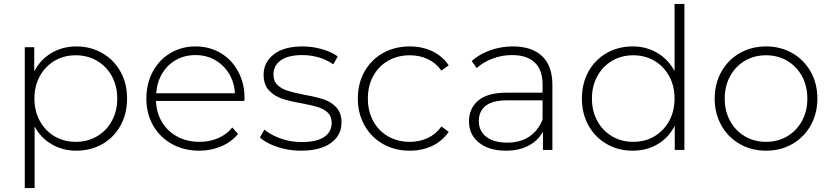

<svg xmlns="http://www.w3.org/2000/svg" viewBox="-20 -762 4224 976"><path d="M156 -119V194H106V-522H154V-399Q185 -459 241.5 -492.5Q298 -526 368 -526Q441 -526 500 -492Q559 -458 592.5 -398Q626 -338 626 -261Q626 -184 592.5 -123.5Q559 -63 500 -29.5Q441 4 368 4Q299 4 243 -28.5Q187 -61 156 -119ZM576 -261Q576 -325 548.5 -375Q521 -425 473 -453Q425 -481 365 -481Q305 -481 257.5 -453Q210 -425 182.5 -375Q155 -325 155 -261Q155 -197 182.5 -147Q210 -97 257.5 -69Q305 -41 365 -41Q425 -41 473 -69Q521 -97 548.5 -147Q576 -197 576 -261Z M724 -261Q724 -337 756.5 -397.5Q789 -458 846 -492Q903 -526 974 -526Q1045 -526 1101.5 -492.5Q1158 -459 1190.5 -399Q1223 -339 1223 -263L1222 -249H773Q775 -188 804 -140.5Q833 -93 882.5 -67Q932 -41 994 -41Q1045 -41 1088.5 -59.5Q1132 -78 1161 -114L1190 -81Q1156 -40 1104.5 -18Q1053 4 993 4Q915 4 854 -30Q793 -64 758.5 -124Q724 -184 724 -261ZM1174 -288Q1171 -344 1144 -388Q1117 -432 1073 -457Q1029 -482 974 -482Q919 -482 875 -457.5Q831 -433 804.5 -388.5Q778 -344 774 -288Z M1301 -63 1324 -103Q1356 -76 1406.5 -58Q1457 -40 1512 -40Q1591 -40 1628.5 -66Q1666 -92 1666 -138Q1666 -171 1645.5 -190Q1625 -209 1595 -218Q1565 -227 1512 -237Q1450 -248 1412 -261Q1374 -274 1347 -303Q1320 -332 1320 -383Q1320 -445 1371.5 -485.5Q1423 -526 1518 -526Q1568 -526 1617 -512Q1666 -498 1697 -475L1674 -435Q1642 -458 1601 -470Q1560 -482 1517 -482Q1444 -482 1407 -455Q1370 -428 1370 -384Q1370 -349 1391 -329.5Q1412 -310 1442.5 -300.5Q1473 -291 1528 -280Q1589 -269 1626.5 -256.5Q1664 -244 1690 -216Q1716 -188 1716 -139Q1716 -74 1662 -35Q1608 4 1510 4Q1447 4 1390 -15Q1333 -34 1301 -63Z M1799 -261Q1799 -338 1833 -398.5Q1867 -459 1927 -492.5Q1987 -526 2063 -526Q2126 -526 2177.5 -501.5Q2229 -477 2261 -430L2224 -403Q2196 -442 2154.5 -461.5Q2113 -481 2063 -481Q2002 -481 1953.5 -453.5Q1905 -426 1877.5 -376Q1850 -326 1850 -261Q1850 -196 1877.5 -146Q1905 -96 1953.5 -68.5Q2002 -41 2063 -41Q2113 -41 2154.5 -60.5Q2196 -80 2224 -119L2261 -92Q2229 -45 2177.5 -20.5Q2126 4 2063 4Q1987 4 1927 -30Q1867 -64 1833 -124.5Q1799 -185 1799 -261Z M2740 -93Q2715 -47 2667 -21.5Q2619 4 2552 4Q2465 4 2414.5 -37Q2364 -78 2364 -145Q2364 -210 2410.5 -250.5Q2457 -291 2559 -291H2738V-333Q2738 -406 2698.5 -444Q2659 -482 2583 -482Q2531 -482 2483.5 -464Q2436 -446 2403 -416L2378 -452Q2417 -487 2472 -506.5Q2527 -526 2587 -526Q2684 -526 2736 -476.5Q2788 -427 2788 -331V0H2740ZM2559 -37Q2624 -37 2669.5 -67Q2715 -97 2738 -154V-252H2560Q2483 -252 2448.5 -224Q2414 -196 2414 -147Q2414 -96 2452 -66.5Q2490 -37 2559 -37Z M2938 -261Q2938 -338 2971.5 -398.5Q3005 -459 3064 -492.5Q3123 -526 3196 -526Q3266 -526 3321.5 -493Q3377 -460 3409 -401V-742H3459V0H3410V-123Q3379 -62 3323 -29Q3267 4 3196 4Q3123 4 3064 -30Q3005 -64 2971.5 -124Q2938 -184 2938 -261ZM3409 -261Q3409 -325 3381.5 -375Q3354 -425 3306.5 -453Q3259 -481 3199 -481Q3139 -481 3091.5 -453Q3044 -425 3016.5 -375Q2989 -325 2989 -261Q2989 -197 3016.5 -147Q3044 -97 3091.5 -69Q3139 -41 3199 -41Q3259 -41 3306.5 -69Q3354 -97 3381.5 -147Q3409 -197 3409 -261Z M3613 -261Q3613 -337 3647 -397.5Q3681 -458 3740.5 -492Q3800 -526 3874 -526Q3948 -526 4007.5 -492Q4067 -458 4101 -397.5Q4135 -337 4135 -261Q4135 -185 4101 -124.5Q4067 -64 4007.5 -30Q3948 4 3874 4Q3800 4 3740.5 -30Q3681 -64 3647 -124.5Q3613 -185 3613 -261ZM4084 -261Q4084 -325 4056.5 -375Q4029 -425 3981.5 -453Q3934 -481 3874 -481Q3814 -481 3766.5 -453Q3719 -425 3691.5 -375Q3664 -325 3664 -261Q3664 -197 3691.5 -147Q3719 -97 3766.5 -69Q3814 -41 3874 -41Q3934 -41 3981.5 -69Q4029 -97 4056.5 -147Q4084 -197 4084 -261Z"/></svg>

Font: Goldbeck Next Light
Style: Regular
Weight: 300
Designer: Julieta Ulanovsky
Foundry: Julieta Ulanovsky
Version: Version 7.200